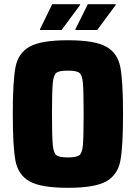

<svg xmlns="http://www.w3.org/2000/svg" viewBox="-20 -888 648 916"><path d="M41 -344Q41 -501 54 -568Q67 -635 121.5 -665.5Q176 -696 304 -696Q432 -696 486.5 -665.5Q541 -635 554 -568Q567 -501 567 -344Q567 -187 554 -120Q541 -53 486.5 -22.5Q432 8 304 8Q176 8 121.5 -22.5Q67 -53 54 -120Q41 -187 41 -344ZM379 -344Q379 -455 375.5 -493Q372 -531 358 -541Q344 -551 304 -551Q263 -551 249.5 -541Q236 -531 232 -493Q228 -455 228 -344Q228 -233 232 -195Q236 -157 249.5 -147Q263 -137 304 -137Q344 -137 358 -147Q372 -157 375.5 -195Q379 -233 379 -344ZM171 -745V-749L229 -868H362V-864L274 -745ZM340 -745V-749L399 -868H532V-864L444 -745Z"/></svg>

Font: Saira Semi Condensed ExtraBold
Style: Regular
Weight: 800
Width: 4
Designer: Hector Gatti with collaboration of the Omnibus-Type team
Foundry: Omnibus-Type
Version: Version 1.001; ttfautohint (v1.8)